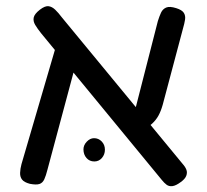

<svg xmlns="http://www.w3.org/2000/svg" viewBox="-20 -599 686 635"><path d="M578 3Q562 15 550.5 16.5Q539 18 531 12Q523 6 515 -4L116 -489Q104 -504 96.5 -516.5Q89 -529 91.5 -541Q94 -553 112 -567Q129 -580 140.5 -578.5Q152 -577 162.5 -567Q173 -557 185 -541L584 -57Q593 -47 596.5 -37.5Q600 -28 596 -17.5Q592 -7 578 3ZM79 9Q60 4 53 -5Q46 -14 46.5 -27.5Q47 -41 51 -56L168 -456L241 -426L137 -38Q132 -18 126.5 -6Q121 6 110.5 9.5Q100 13 79 9ZM450 -164 416 -193 502 -529Q507 -545 512.5 -557Q518 -569 529.5 -574Q541 -579 563 -572Q582 -566 588 -556.5Q594 -547 592 -534Q590 -521 585 -504L518 -252Q512 -231 504 -216.5Q496 -202 483 -190Q470 -178 450 -164ZM292 -65Q276 -65 266 -76.5Q256 -88 256 -105Q256 -119 267 -130.5Q278 -142 291 -142Q306 -142 316.5 -131Q327 -120 327 -104Q327 -88 317 -76.5Q307 -65 292 -65Z"/></svg>

Font: Fredoka Light
Style: Regular
Weight: 400
Version: Version 2.001